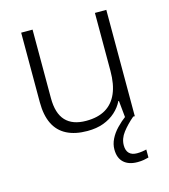

<svg xmlns="http://www.w3.org/2000/svg" viewBox="-111 -621 819 928"><g transform="rotate(-15 298.0 -157.0)"><path d="M507 -532V0H461L452 -91H449Q435 -62 409.5 -39Q384 -16 349 -3Q314 10 268 10Q207 10 165 -11.5Q123 -33 102 -76Q81 -119 81 -184V-532H138V-189Q138 -113 172.5 -76Q207 -39 275 -39Q334 -39 372.5 -62Q411 -85 430.5 -130Q450 -175 450 -242V-532ZM419 123Q419 149 432.5 162.5Q446 176 471 176Q486 176 498.5 174Q511 172 519 170V210Q508 213 494.5 215.5Q481 218 463 218Q419 218 394.5 195.5Q370 173 370 130Q370 104 382.5 78.5Q395 53 417 30Q439 7 466 -13L499 0Q465 29 442 59Q419 89 419 123Z"/></g></svg>

Font: Noto Sans Armenian Light
Style: Regular
Weight: 300
Designer: Monotype Design Team
Foundry: Monotype Imaging Inc.
Version: Version 2.007